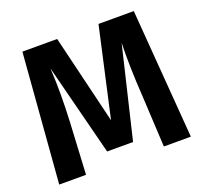

<svg xmlns="http://www.w3.org/2000/svg" viewBox="-128 -895 1103 1043"><g transform="rotate(-20 423.5 -373.5)"><path d="M746 -747H542L427 -232L303 -747H102L43 0H198L214 -300C219 -405 220 -504 214 -609L349 -80H499L625 -608C622 -523 625 -410 632 -303L648 0H804Z"/></g></svg>

Font: Glow Sans TC Normal
Style: Bold
Weight: 700
Designer: Ryoko NISHIZUKA (kana, bopomofo & ideographs); Paul D. Hunt (Latin, Greek & Cyrillic); Sandoll Communications, Soo-young
Version: Version 0.93